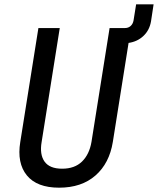

<svg xmlns="http://www.w3.org/2000/svg" viewBox="-20 -860 732 890"><path d="M254 10Q151 10 104.5 -47Q58 -104 74 -202L158 -730H257L173 -202Q163 -144 186.5 -111Q210 -78 268 -78Q326 -78 360 -111Q394 -144 404 -202L488 -730H559Q575 -730 585.5 -739.5Q596 -749 599 -765L611 -840H692L680 -761Q673 -720 645 -693.5Q617 -667 576 -661L503 -202Q487 -103 422.5 -46.5Q358 10 254 10Z"/></svg>

Font: JetBrains Mono NL Medium
Style: Italic
Weight: 500
Italic angle: -9°
Monospace: yes
Designer: Philipp Nurullin, Konstantin Bulenkov
Foundry: JetBrains
Version: Version 2.305; ttfautohint (v1.8.4.7-5d5b)